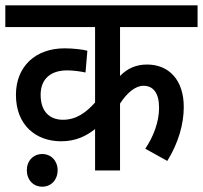

<svg xmlns="http://www.w3.org/2000/svg" viewBox="-20 -642 764 723"><path d="M724 -540V-622H0V-540H338V-256C304 -218 267 -191 217 -191C172 -191 133 -217 133 -285C133 -344 170 -377 233 -377C256 -377 284 -373 302 -369L309 -451C290 -456 254 -460 223 -460C114 -460 40 -392 40 -285C40 -169 117 -110 210 -110C266 -110 305 -130 338 -156V0H432V-252C459 -294 491 -319 520 -319C557 -319 579 -292 579 -236C579 -182 557 -126 527 -82L610 -36C652 -104 672 -175 672 -239C672 -342 615 -399 534 -399C495 -399 461 -386 432 -356V-540ZM81 -1C81 35 105 61 139 61C173 61 197 35 197 -1C197 -36 173 -62 139 -62C105 -62 81 -36 81 -1Z"/></svg>

Font: Noto Sans SemiCondensed Medium
Style: Regular
Weight: 500
Width: 4
Designer: Monotype Design Team
Foundry: Monotype Imaging Inc.
Version: Version 2.013